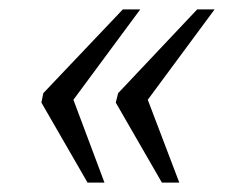

<svg xmlns="http://www.w3.org/2000/svg" viewBox="-20 -474 497 408"><path d="M324 -86 226 -256 231 -276 399 -454H436L294 -262L361 -86ZM166 -86 68 -256 72 -276 241 -454H278L136 -262L202 -86Z"/></svg>

Font: Noto Serif SemiCondensed Light
Style: Italic
Weight: 300
Width: 4
Italic angle: -12°
Designer: Monotype Design Team
Foundry: Monotype Imaging Inc.
Version: Version 2.013; ttfautohint (v1.8.4.7-5d5b)